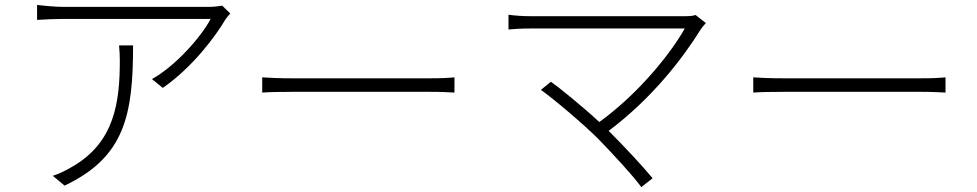

<svg xmlns="http://www.w3.org/2000/svg" viewBox="-20 -730 3980 782"><path d="M918 -675 885 -707C874 -705 849 -702 835 -702C770 -702 279 -702 240 -702C205 -702 164 -706 131 -710V-649C166 -651 205 -653 240 -653C278 -653 763 -653 838 -653C802 -584 698 -463 599 -408L643 -372C766 -457 861 -587 897 -649C903 -658 911 -668 918 -675ZM522 -545H465C467 -523 468 -503 468 -483C468 -315 447 -151 276 -52C253 -38 219 -21 195 -14L243 26C488 -90 522 -261 522 -545Z M1048 -415V-353C1075 -355 1120 -356 1175 -356C1223 -356 1664 -356 1730 -356C1776 -356 1813 -354 1831 -353V-415C1811 -413 1781 -411 1729 -411C1664 -411 1222 -411 1175 -411C1116 -411 1074 -413 1048 -415Z M2417 -164C2479 -100 2557 -16 2592 32L2638 -4C2598 -53 2521 -135 2459 -197C2639 -332 2764 -497 2835 -612C2840 -619 2847 -628 2855 -636L2813 -669C2803 -665 2787 -664 2766 -664C2670 -664 2189 -664 2145 -664C2110 -664 2079 -666 2051 -670V-610C2070 -612 2107 -614 2145 -614C2192 -614 2678 -614 2769 -614C2717 -521 2589 -355 2421 -233C2352 -297 2258 -373 2224 -397L2183 -364C2233 -329 2356 -225 2417 -164Z M3048 -415V-353C3075 -355 3120 -356 3175 -356C3223 -356 3664 -356 3730 -356C3776 -356 3813 -354 3831 -353V-415C3811 -413 3781 -411 3729 -411C3664 -411 3222 -411 3175 -411C3116 -411 3074 -413 3048 -415Z"/></svg>

Font: Noto Sans KR Light
Style: Regular
Weight: 300
Designer: Ryoko NISHIZUKA 西塚涼子 (kana, bopomofo & ideographs); Paul D. Hunt (Latin, Greek & Cyrillic); Sandoll Communications 산돌커뮤니
Foundry: Adobe
Version: Version 2.004;hotconv 1.0.118;makeotfexe 2.5.65603